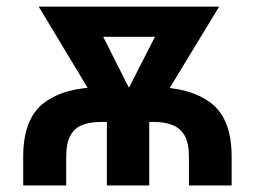

<svg xmlns="http://www.w3.org/2000/svg" viewBox="-20 -566 778 586"><path d="M50.8 0V-87.4Q50.8 -203.6 113.8 -251.7Q176.8 -299.8 288.6 -299.8H450.2Q560.5 -299.8 623.8 -251.7Q687 -203.6 687 -87.4V0H556.6V-87.4Q556.6 -127.9 544.2 -150.9Q531.7 -173.8 508.1 -183.8Q484.4 -193.8 450.2 -193.8H288.6Q256.3 -193.8 232.4 -185.1Q208.5 -176.3 195.3 -153.1Q182.1 -129.9 182.1 -87.4V0ZM306.2 0V-256.3H435.5V0ZM307.1 -198.7 98.1 -545.9H248.5L401.9 -241.7L387.7 -198.7ZM358.9 -198.7 346.2 -244.6 500 -545.9H648.9L438 -198.7ZM189.9 -453.6V-545.9H573.2V-453.6Z"/></svg>

Font: Inter
Style: 650
Weight: 650
Designer: Rasmus Andersson
Foundry: rsms
Version: Version 4.001;git-66647c0bb